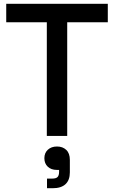

<svg xmlns="http://www.w3.org/2000/svg" viewBox="-20 -720 604 1017"><path d="M228 0V-602H13V-700H551V-602H336V0ZM229 277V226H256Q277 226 285 217.5Q293 209 293 190V180H281Q251 180 233 163Q215 146 215 118Q215 90 233.5 73Q252 56 282 56Q312 56 331 74Q350 92 350 127V193Q350 234 327 255.5Q304 277 259 277Z"/></svg>

Font: Space Grotesk Frontify Medium
Style: Regular
Weight: 500
Designer: Florian Karsten
Version: Version 2.000